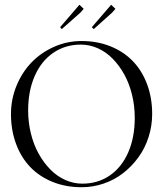

<svg xmlns="http://www.w3.org/2000/svg" viewBox="-20 -778 684 805"><path d="M26 0ZM446 -758 464 -741 450 -725 373 -656 365 -664ZM313 -758 331 -741 317 -725 239 -656 232 -664ZM322 7Q256 7 200.8 -15.2Q145.5 -37.5 107.1 -77.4Q68.8 -117.2 47.4 -174.5Q26 -231.8 26 -300Q26 -362.2 49.4 -418.9Q72.8 -475.5 112.4 -516.5Q152 -557.5 206.8 -581.8Q261.5 -606 322 -606Q387.8 -606 442.9 -583.9Q498 -561.8 536.5 -522.1Q575 -482.5 596.5 -425.4Q618 -368.2 618 -300Q618 -250.2 603 -203.4Q588 -156.5 560.6 -118.8Q533.2 -81 496.8 -52.5Q460.2 -24 415.1 -8.5Q370 7 322 7ZM325 -8Q390.2 -8 440.2 -42.2Q490.2 -76.5 517.6 -139.1Q545 -201.8 545 -284Q545 -333.8 533.6 -380.6Q522.2 -427.5 501.4 -465.2Q480.5 -503 452.8 -531.5Q425 -560 390.4 -575.5Q355.8 -591 319 -591Q253.8 -591 203.5 -556.6Q153.2 -522.2 125.6 -459.5Q98 -396.8 98 -315Q98 -265.2 109.5 -218.4Q121 -171.5 142 -133.8Q163 -96 191 -67.5Q219 -39 253.6 -23.5Q288.2 -8 325 -8Z"/></svg>

Font: FogtwoNo5
Style: Regular
Weight: 400
Designer: gluk (gluksza@wp.pl)
Foundry: gluk (gluksza@wp.pl)
Version: Version 0.87